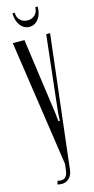

<svg xmlns="http://www.w3.org/2000/svg" viewBox="-130 -870 447 910"><g transform="rotate(-15 93.0 -415.0)"><path d="M110 -326 114 -286H121L123 -326L165 -699H184L107 -46Q103 -17 82.5 -3Q62 11 32 3L37 -14Q62 -7 74 -18Q86 -29 88 -50L92 -82L1 -699H58ZM148 -836H160Q160 -799 142.5 -776Q125 -753 98 -753Q71 -753 53.5 -776.5Q36 -800 36 -836H47Q47 -813 61 -799Q75 -785 98 -785Q120 -785 134 -799Q148 -813 148 -836Z"/></g></svg>

Font: Moniqa Cond Heading
Style: Regular
Weight: 400
Width: 3
Designer: Rajesh Rajput
Foundry: Rajesh Rajput
Version: Version 1.000